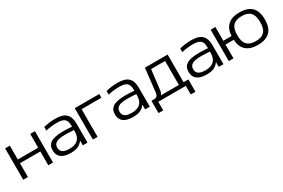

<svg xmlns="http://www.w3.org/2000/svg" viewBox="84 -1511 3905 2651"><g transform="rotate(-30 2036.5 -186.0)"><path d="M45 0H120V-220H445V0H520V-500H445V-280H120V-500H45Z M845 -509C783 -509 721 -501 661 -486V-428C720 -442 783 -449 838 -449C949 -449 995 -418 995 -314V-298C929 -303 882 -304 855 -304C673 -304 599 -255 599 -148C599 -44 667 9 803 9C896 9 953 -17 991 -73H995V0H1070V-297C1070 -449 1003 -509 845 -509ZM673 -147C673 -221 728 -250 858 -250C891 -250 945 -248 995 -244V-221C995 -107 934 -50 815 -50C715 -50 673 -85 673 -147Z M1155 0H1230V-441H1546V-500H1155Z M1838 -509C1776 -509 1714 -501 1654 -486V-428C1713 -442 1776 -449 1831 -449C1942 -449 1988 -418 1988 -314V-298C1922 -303 1875 -304 1848 -304C1666 -304 1592 -255 1592 -148C1592 -44 1660 9 1796 9C1889 9 1946 -17 1984 -73H1988V0H2063V-297C2063 -449 1996 -509 1838 -509ZM1666 -147C1666 -221 1721 -250 1851 -250C1884 -250 1938 -248 1988 -244V-221C1988 -107 1927 -50 1808 -50C1708 -50 1666 -85 1666 -147Z M2165 -59H2123V137H2198V0H2637V137H2712V-59H2636V-500H2274L2232 -132C2226 -77 2204 -59 2165 -59ZM2274 -59C2289 -77 2298 -101 2301 -130L2338 -441H2561V-59Z M3012 -509C2950 -509 2888 -501 2828 -486V-428C2887 -442 2950 -449 3005 -449C3116 -449 3162 -418 3162 -314V-298C3096 -303 3049 -304 3022 -304C2840 -304 2766 -255 2766 -148C2766 -44 2834 9 2970 9C3063 9 3120 -17 3158 -73H3162V0H3237V-297C3237 -449 3170 -509 3012 -509ZM2840 -147C2840 -221 2895 -250 3025 -250C3058 -250 3112 -248 3162 -244V-221C3162 -107 3101 -50 2982 -50C2882 -50 2840 -85 2840 -147Z M3322 0H3397V-220H3528C3536 -70 3621 9 3785 9C3957 9 4041 -78 4041 -244V-256C4041 -422 3957 -509 3785 -509C3621 -509 3536 -430 3528 -280H3397V-500H3322ZM3602 -247V-253C3602 -386 3657 -449 3785 -449C3912 -449 3967 -386 3967 -253V-247C3967 -114 3912 -51 3785 -51C3657 -51 3602 -114 3602 -247Z"/></g></svg>

Font: LT Wave Light
Style: Regular
Weight: 300
Designer: Daniel Lyons
Version: Version 2.5 (Glyphs App)